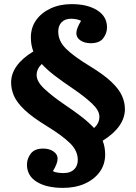

<svg xmlns="http://www.w3.org/2000/svg" viewBox="-20 -746 661 933"><path d="M286 167Q206 167 158.5 137.5Q111 108 111 54Q111 25 129.5 0.5Q148 -24 190 -24Q220 -24 240 -10Q260 4 260 25Q260 48 237 86Q247 91 261 93Q275 95 290 95Q322 95 340 77.5Q358 60 358 31Q358 -13 320.5 -50Q283 -87 208 -133Q136 -177 98.5 -213Q61 -249 47.5 -281Q34 -313 34 -345Q34 -430 142 -496Q130 -527 130 -564Q130 -612 155.5 -648Q181 -684 226 -705Q271 -726 328 -726Q405 -726 452.5 -696Q500 -666 500 -613Q500 -584 481.5 -560Q463 -536 421 -536Q391 -536 371 -549.5Q351 -563 351 -585Q351 -607 374 -645Q364 -650 350.5 -652.5Q337 -655 326 -655Q296 -655 279.5 -638Q263 -621 263 -593Q263 -546 301.5 -508.5Q340 -471 416 -425Q485 -383 522 -347.5Q559 -312 573 -280Q587 -248 587 -216Q587 -130 479 -62Q491 -31 491 5Q491 53 464.5 89.5Q438 126 392 146.5Q346 167 286 167ZM437 -124Q463 -147 463 -179Q463 -209 427.5 -242.5Q392 -276 335 -315Q283 -350 246.5 -378Q210 -406 183 -435Q158 -411 158 -381Q158 -350 195 -315Q232 -280 292 -239Q341 -206 376.5 -178.5Q412 -151 437 -124Z"/></svg>

Font: Literata 12pt
Style: Bold
Weight: 700
Designer: Latin by Veronika Burian and Jose Scaglione. Greek by Irene Vlachou. Cyrillic by Vera Evstafieva.
Foundry: TypeTogether
Version: Version 3.002